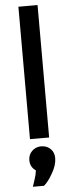

<svg xmlns="http://www.w3.org/2000/svg" viewBox="-65 -766 397 1062"><g transform="rotate(-5 134.0 -235.5)"><path d="M80.1 -735.4Q106.4 -735.4 186.5 -735.4Q186.5 -550.8 186.5 0Q173.8 0 134.8 0Q121.1 0 80.1 0Q80.1 -183.6 80.1 -735.4ZM85 227.5Q94.7 200.2 97.7 174.8Q66.4 154.3 66.4 116.2Q66.4 85 86.9 65.4Q105.5 46.9 132.8 44.9Q135.7 44.9 138.7 44.9Q169.9 44.9 190.4 65.4Q210 85 210 116.2Q210 155.3 183.6 200.2Q158.2 245.1 134.8 263.7Q114.3 263.7 73.2 263.7Q76.2 255.9 85 227.5Z"/></g></svg>

Font: Alata=Ham
Style: Regular
Weight: 400
Designer: Spyros Zevelakis, Eben Sorkin
Version: Version 1.004